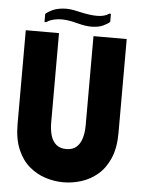

<svg xmlns="http://www.w3.org/2000/svg" viewBox="-57 -865 680 921"><g transform="rotate(5 283.0 -404.5)"><path d="M526 -248V-700H366V-270Q366 -235 357.5 -207.5Q349 -180 331 -164.5Q313 -149 283 -149Q253 -149 234.5 -164.5Q216 -180 208 -207.5Q200 -235 200 -270V-700H40V-248Q40 -176 61.5 -126Q83 -76 118.5 -46Q154 -16 197 -2.5Q240 11 283 11Q326 11 369 -2.5Q412 -16 447.5 -46Q483 -76 504.5 -126Q526 -176 526 -248ZM283 -755Q228 -770 191 -766Q154 -762 134 -747H126V-786Q138 -797 158 -806.5Q178 -816 209.5 -819Q241 -822 285 -811Q340 -798 376 -798.5Q412 -799 432 -814H440V-775Q429 -765 409 -755.5Q389 -746 358.5 -744.5Q328 -743 283 -755Z"/></g></svg>

Font: Phudu
Style: Bold
Weight: 700
Version: Version 1.005;gftools[0.9.23]